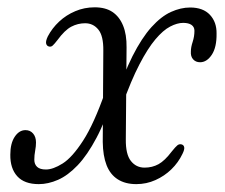

<svg xmlns="http://www.w3.org/2000/svg" viewBox="-20 -482 599 512"><path d="M260.5 -237 283 -230.5Q262 -161 237.5 -114.8Q213 -68.5 187 -41.2Q161 -14 134.8 -2.5Q108.5 9 83.5 9Q45 9 26 -12Q7 -33 7.5 -69.5Q7.5 -99.5 19.2 -117.2Q31 -135 48 -135Q60.5 -135 68.2 -126Q76 -117 76 -102Q76 -92 73.8 -80.2Q71.5 -68.5 71.5 -56Q71.5 -44 79 -37Q86.5 -30 102.5 -30Q121.5 -30 147 -46Q172.5 -62 201.5 -106.8Q230.5 -151.5 260.5 -237ZM317.5 -355.5 315.5 -110.5Q315 -70.5 329 -52.8Q343 -35 365.5 -35Q386 -35 402.8 -44.2Q419.5 -53.5 438 -78Q448 -90.5 453 -94.5Q458 -98.5 464 -97Q470 -95.5 471.2 -89.5Q472.5 -83.5 466.5 -71.5Q455.5 -48.5 437 -30.5Q418.5 -12.5 394.5 -1.8Q370.5 9 343.5 9Q314 9 294 -3.8Q274 -16.5 264.2 -41.5Q254.5 -66.5 254 -103.5L255.5 -347Q256 -386.5 242.2 -403.2Q228.5 -420 207 -420Q187.5 -420 170 -410.8Q152.5 -401.5 133.5 -375.5Q125 -364.5 120.5 -360.5Q116 -356.5 110.5 -358Q104.5 -359.5 103 -366Q101.5 -372.5 107.5 -385Q119 -407 137.8 -424.5Q156.5 -442 180.8 -452.2Q205 -462.5 232.5 -462.5Q261.5 -462.5 280 -450Q298.5 -437.5 308.2 -413.8Q318 -390 317.5 -355.5ZM306 -201.5 285.5 -208.5Q308.5 -283 333.2 -332Q358 -381 384 -409.8Q410 -438.5 436 -450.2Q462 -462 487 -462Q521.5 -462 539.8 -442.5Q558 -423 557.5 -392.5Q558 -356 544.8 -336Q531.5 -316 513.5 -316Q502 -316 495 -323.8Q488 -331.5 489 -345Q489 -356 493.8 -370.5Q498.5 -385 498.5 -400Q498.5 -410 490.8 -415.5Q483 -421 468.5 -421Q452.5 -421 433.8 -411.2Q415 -401.5 394.5 -377.2Q374 -353 351.8 -310.2Q329.5 -267.5 306 -201.5Z"/></svg>

Font: Fraunces Light
Style: Italic
Weight: 300
Italic angle: -16°
Version: Version 1.000;[b76b70a41]